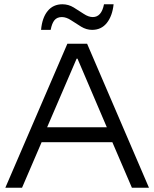

<svg xmlns="http://www.w3.org/2000/svg" viewBox="-20 -880 723 900"><path d="M5 0 295.8 -675H388.3L678.3 0H598.3L506.7 -213.3H175L83.3 0ZM200.8 -283.3H480.8L343.3 -605H339.2ZM172.5 -740Q177.5 -796.7 203.3 -828.3Q229.2 -860 272.5 -860Q300.8 -860 325.4 -845Q350 -830 372.5 -815Q395 -800 415 -800Q455.8 -800 467.5 -860H512.5Q506.7 -805 480.8 -772.5Q455 -740 411.7 -740Q385 -740 360.4 -755Q335.8 -770 313.3 -785Q290.8 -800 270 -800Q247.5 -800 235.4 -785.4Q223.3 -770.8 217.5 -740Z"/></svg>

Font: Funnel Display Light Light
Style: Regular
Weight: 300
Version: Version 1.000